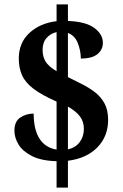

<svg xmlns="http://www.w3.org/2000/svg" viewBox="-20 -780 561 879"><path d="M239 -42Q168 -44 125.5 -66Q83 -88 64.5 -119Q46 -150 46 -182Q46 -224 73 -242Q100 -260 134 -260Q135 -113 239 -95V-315Q171 -345 133.5 -373.5Q96 -402 81 -435.5Q66 -469 66 -512Q66 -584 114.5 -629Q163 -674 239 -683V-760H291V-684Q373 -681 412 -652Q451 -623 451 -584Q451 -553 426.5 -532.5Q402 -512 350 -512Q350 -548 336 -583Q322 -618 291 -629V-427Q323 -411 355 -395Q387 -379 414.5 -358Q442 -337 458.5 -306.5Q475 -276 475 -231Q475 -156 426 -105.5Q377 -55 291 -44V79H239ZM239 -633Q212 -627 193.5 -606.5Q175 -586 175 -551Q175 -521 188.5 -498.5Q202 -476 239 -454ZM291 -96Q326 -104 345 -129.5Q364 -155 364 -190Q364 -223 346 -247Q328 -271 291 -292Z"/></svg>

Font: Noto Serif Tamil SemiCondensed
Style: Bold Italic
Weight: 700
Width: 4
Italic angle: -12°
Designer: Indian Type Foundry, Tom Grace, and the Monotype Design Team
Foundry: Monotype Imaging Inc.
Version: Version 2.003; ttfautohint (v1.8.4.7-5d5b)